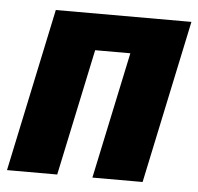

<svg xmlns="http://www.w3.org/2000/svg" viewBox="-46 -554 618 598"><g transform="rotate(5 263.0 -255.0)"><path d="M-3 0 105 -510H529L421 0H264L348 -396H238L154 0Z"/></g></svg>

Font: Saira Semi Condensed
Style: Bold Italic
Weight: 700
Width: 4
Italic angle: -12°
Designer: Hector Gatti with collaboration of the Omnibus-Type team
Foundry: Omnibus-Type
Version: Version 1.001; ttfautohint (v1.8)